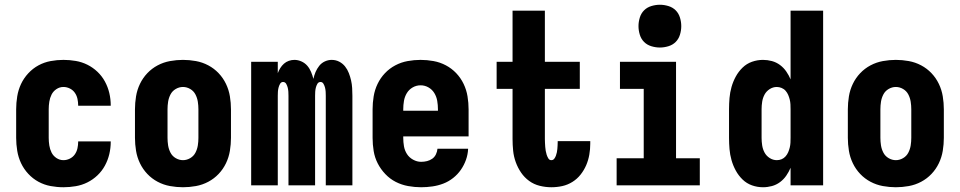

<svg xmlns="http://www.w3.org/2000/svg" viewBox="-20 -780 4040 808"><path d="M247 8Q220 8 193 3Q166 -2 142 -15Q118 -28 99 -48.5Q80 -69 68.5 -93.5Q57 -118 52.5 -145.5Q48 -173 48 -200V-320Q48 -347 52.5 -374.5Q57 -402 68.5 -426.5Q80 -451 99 -471.5Q118 -492 142 -505Q166 -518 193 -523Q220 -528 247 -528Q273 -528 299 -523.5Q325 -519 348 -507.5Q371 -496 390 -478Q409 -460 421.5 -437Q434 -414 440 -388.5Q446 -363 446 -337V-335H309V-336Q309 -350 306 -364Q303 -378 295 -389.5Q287 -401 274 -407.5Q261 -414 247 -414Q231 -414 217.5 -405Q204 -396 197 -382Q190 -368 187.5 -352Q185 -336 185 -320V-200Q185 -184 187.5 -168Q190 -152 197 -138Q204 -124 217.5 -115Q231 -106 247 -106Q261 -106 274 -112.5Q287 -119 295 -130.5Q303 -142 306 -156Q309 -170 309 -184V-185H446V-183Q446 -157 440 -131.5Q434 -106 421.5 -83Q409 -60 390 -42Q371 -24 348 -12.5Q325 -1 299 3.5Q273 8 247 8Z M750 8Q723 8 695.5 3Q668 -2 643.5 -15Q619 -28 600 -48Q581 -68 569 -93Q557 -118 552.5 -145.5Q548 -173 548 -200V-320Q548 -347 552.5 -374.5Q557 -402 569 -427Q581 -452 600 -472Q619 -492 643.5 -505Q668 -518 695.5 -523Q723 -528 750 -528Q777 -528 804.5 -523Q832 -518 856.5 -505Q881 -492 900 -472Q919 -452 931 -427Q943 -402 947.5 -374.5Q952 -347 952 -320V-200Q952 -173 947.5 -145.5Q943 -118 931 -93Q919 -68 900 -48Q881 -28 856.5 -15Q832 -2 804.5 3Q777 8 750 8ZM750 -106Q766 -106 780.5 -114.5Q795 -123 802.5 -137.5Q810 -152 812.5 -168Q815 -184 815 -200V-320Q815 -336 812.5 -352Q810 -368 802.5 -382.5Q795 -397 780.5 -405.5Q766 -414 750 -414Q734 -414 719.5 -405.5Q705 -397 697.5 -382.5Q690 -368 687.5 -352Q685 -336 685 -320V-200Q685 -184 687.5 -168Q690 -152 697.5 -137.5Q705 -123 719.5 -114.5Q734 -106 750 -106Z M1037 0V-520H1149V-472Q1153 -483 1159.5 -493.5Q1166 -504 1175 -512Q1184 -520 1195.5 -524Q1207 -528 1219 -528Q1234 -528 1248.5 -521.5Q1263 -515 1273 -503.5Q1283 -492 1289 -477.5Q1295 -463 1299 -448Q1302 -463 1308 -477Q1314 -491 1323.5 -503Q1333 -515 1347 -521.5Q1361 -528 1376 -528Q1393 -528 1407.5 -520.5Q1422 -513 1432 -500.5Q1442 -488 1448 -472.5Q1454 -457 1457.5 -441.5Q1461 -426 1462 -409.5Q1463 -393 1463 -377V0H1351V-377Q1351 -386 1350.5 -394Q1350 -402 1348 -410.5Q1346 -419 1341.5 -427Q1337 -435 1329 -435Q1320 -435 1315.5 -427Q1311 -419 1309 -410.5Q1307 -402 1306.5 -394Q1306 -386 1306 -377V0H1194V-377Q1194 -386 1193.5 -394Q1193 -402 1191 -410.5Q1189 -419 1184.5 -427Q1180 -435 1171 -435Q1163 -435 1158.5 -427Q1154 -419 1152 -410.5Q1150 -402 1149.5 -394Q1149 -386 1149 -377V0Z M1752 8Q1725 8 1697.5 3Q1670 -2 1645.5 -14.5Q1621 -27 1601.5 -47.5Q1582 -68 1569.5 -92.5Q1557 -117 1552.5 -144.5Q1548 -172 1548 -200V-320Q1548 -347 1552.5 -374.5Q1557 -402 1569 -427Q1581 -452 1600 -472Q1619 -492 1643.5 -505Q1668 -518 1695.5 -523Q1723 -528 1750 -528Q1777 -528 1804.5 -523Q1832 -518 1856.5 -505Q1881 -492 1900 -472Q1919 -452 1931 -427Q1943 -402 1947.5 -374.5Q1952 -347 1952 -320V-206H1677V-200Q1677 -182 1680 -164.5Q1683 -147 1692.5 -132Q1702 -117 1718.5 -108Q1735 -99 1752 -99Q1765 -99 1777 -102Q1789 -105 1799 -112Q1809 -119 1814.5 -130.5Q1820 -142 1821 -154H1950Q1949 -130 1941 -107.5Q1933 -85 1919.5 -65.5Q1906 -46 1887 -31Q1868 -16 1846 -7.5Q1824 1 1800 4.5Q1776 8 1752 8ZM1823 -314V-320Q1823 -338 1820 -355.5Q1817 -373 1808 -388Q1799 -403 1783.5 -412Q1768 -421 1750 -421Q1732 -421 1716.5 -412Q1701 -403 1692 -388Q1683 -373 1680 -355.5Q1677 -338 1677 -320V-314Z M2300 8Q2276 8 2251.5 2Q2227 -4 2207 -18.5Q2187 -33 2173 -53.5Q2159 -74 2150.5 -97.5Q2142 -121 2139.5 -145.5Q2137 -170 2137 -195V-406H2070V-520H2137V-735H2273V-520H2420V-406H2273V-195Q2273 -187 2273.5 -178.5Q2274 -170 2274.5 -162Q2275 -154 2276.5 -145.5Q2278 -137 2280.5 -129Q2283 -121 2287.5 -113.5Q2292 -106 2300 -106Q2308 -106 2312.5 -112Q2317 -118 2319.5 -125Q2322 -132 2323.5 -139Q2325 -146 2325.5 -153Q2326 -160 2326.5 -167.5Q2327 -175 2327 -182V-186H2464V-175Q2464 -152 2460 -129Q2456 -106 2447 -85Q2438 -64 2423.5 -45.5Q2409 -27 2389 -14.5Q2369 -2 2346.5 3Q2324 8 2300 8Z M2575 0V-114H2689V-406H2589V-520H2825V-114H2925V0ZM2757 -580Q2739 -580 2721 -585.5Q2703 -591 2690.5 -603.5Q2678 -616 2672.5 -634Q2667 -652 2667 -670Q2667 -688 2672.5 -706Q2678 -724 2690.5 -736.5Q2703 -749 2721 -754.5Q2739 -760 2757 -760Q2775 -760 2793 -754.5Q2811 -749 2823.5 -736.5Q2836 -724 2841.5 -706Q2847 -688 2847 -670Q2847 -652 2841.5 -634Q2836 -616 2823.5 -603.5Q2811 -591 2793 -585.5Q2775 -580 2757 -580Z M3191 8Q3167 8 3144.5 0Q3122 -8 3105 -24.5Q3088 -41 3076.5 -62Q3065 -83 3058.5 -106Q3052 -129 3050 -152.5Q3048 -176 3048 -200V-320Q3048 -344 3050 -367.5Q3052 -391 3058.5 -414Q3065 -437 3076.5 -458Q3088 -479 3105 -495.5Q3122 -512 3144.5 -520Q3167 -528 3191 -528Q3210 -528 3228.5 -523Q3247 -518 3262.5 -506.5Q3278 -495 3289 -479Q3300 -463 3307 -446V-735H3444V0H3307V-74Q3300 -57 3289 -41Q3278 -25 3262.5 -13.5Q3247 -2 3228.5 3Q3210 8 3191 8ZM3249 -106Q3260 -106 3269.5 -110Q3279 -114 3286 -122Q3293 -130 3297 -139.5Q3301 -149 3303.5 -159Q3306 -169 3306.5 -179.5Q3307 -190 3307 -200V-320Q3307 -330 3306.5 -340.5Q3306 -351 3303.5 -361Q3301 -371 3297 -380.5Q3293 -390 3286 -398Q3279 -406 3269 -410Q3259 -414 3249 -414Q3233 -414 3219 -405Q3205 -396 3197.5 -382Q3190 -368 3187.5 -352Q3185 -336 3185 -320V-200Q3185 -184 3187.5 -168Q3190 -152 3197.5 -138Q3205 -124 3219 -115Q3233 -106 3249 -106Z M3750 8Q3723 8 3695.5 3Q3668 -2 3643.5 -15Q3619 -28 3600 -48Q3581 -68 3569 -93Q3557 -118 3552.5 -145.5Q3548 -173 3548 -200V-320Q3548 -347 3552.5 -374.5Q3557 -402 3569 -427Q3581 -452 3600 -472Q3619 -492 3643.5 -505Q3668 -518 3695.5 -523Q3723 -528 3750 -528Q3777 -528 3804.5 -523Q3832 -518 3856.5 -505Q3881 -492 3900 -472Q3919 -452 3931 -427Q3943 -402 3947.5 -374.5Q3952 -347 3952 -320V-200Q3952 -173 3947.5 -145.5Q3943 -118 3931 -93Q3919 -68 3900 -48Q3881 -28 3856.5 -15Q3832 -2 3804.5 3Q3777 8 3750 8ZM3750 -106Q3766 -106 3780.5 -114.5Q3795 -123 3802.5 -137.5Q3810 -152 3812.5 -168Q3815 -184 3815 -200V-320Q3815 -336 3812.5 -352Q3810 -368 3802.5 -382.5Q3795 -397 3780.5 -405.5Q3766 -414 3750 -414Q3734 -414 3719.5 -405.5Q3705 -397 3697.5 -382.5Q3690 -368 3687.5 -352Q3685 -336 3685 -320V-200Q3685 -184 3687.5 -168Q3690 -152 3697.5 -137.5Q3705 -123 3719.5 -114.5Q3734 -106 3750 -106Z"/></svg>

Font: Iosevka SS18 Heavy
Style: Regular
Weight: 900
Monospace: yes
Designer: Belleve Invis
Foundry: Belleve Invis
Version: Version 25.1.1; ttfautohint (v1.8.4)